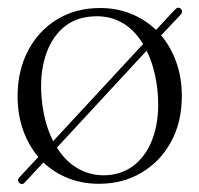

<svg xmlns="http://www.w3.org/2000/svg" viewBox="-20 -460 510 491"><path d="M29.5 8Q22.5 1 30 -7L78 -58.5Q53 -88 39 -127.5Q25 -167 25 -214Q25 -279.5 51.8 -330.5Q78.5 -381.5 126 -410.5Q173.5 -439.5 236 -439.5Q278.5 -439.5 315 -424.8Q351.5 -410 379 -383.5L427.5 -435.5Q435 -444 442.5 -437.5Q449 -430.5 442 -422.5L392 -369.5Q417 -340 431 -300.5Q445 -261 445 -214Q445 -148.5 417.8 -98Q390.5 -47.5 342.5 -18.8Q294.5 10 233 10Q190.5 10 154.5 -4.2Q118.5 -18.5 91 -44.5L43.5 6.5Q37 14 29.5 8ZM88 -194.5Q95 -140 116 -99L346 -347.5Q296 -428.5 205.5 -417Q161.5 -411 132.8 -380.8Q104 -350.5 92.2 -302.2Q80.5 -254 88 -194.5ZM264.5 -13Q306.5 -19 335.5 -48.8Q364.5 -78.5 376.8 -126.5Q389 -174.5 382 -235Q375 -290 355 -330.5L125.5 -82.5Q150 -43.5 186 -25.5Q222 -7.5 264.5 -13Z"/></svg>

Font: Fraunces 144pt Soft Light
Style: Regular
Weight: 300
Version: Version 1.000;[0bf87f6ff]